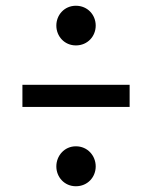

<svg xmlns="http://www.w3.org/2000/svg" viewBox="-20 -692 529 668"><path d="M244 -672C204 -672 176 -640 176 -603C176 -566 204 -534 244 -534C285 -534 313 -566 313 -603C313 -640 285 -672 244 -672ZM58 -320H431V-397H58ZM244 -183C204 -183 176 -150 176 -113C176 -76 204 -44 244 -44C285 -44 313 -76 313 -113C313 -150 285 -183 244 -183Z"/></svg>

Font: Glow Sans SC Condensed Medium
Style: Regular
Weight: 600
Width: 3
Designer: Ryoko NISHIZUKA (kana, bopomofo & ideographs); Paul D. Hunt (Latin, Greek & Cyrillic); Sandoll Communications, Soo-young
Version: Version 0.93